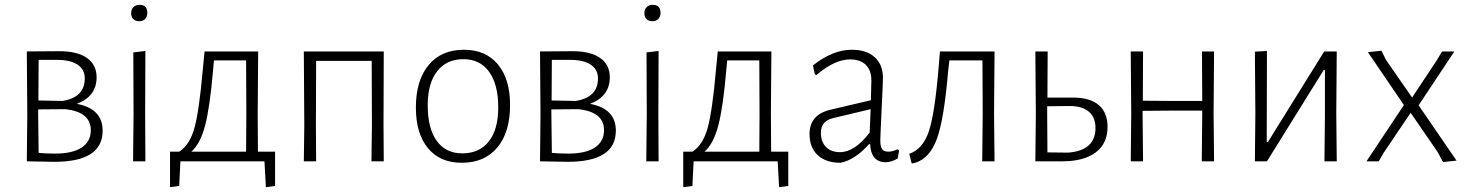

<svg xmlns="http://www.w3.org/2000/svg" viewBox="-20 -668 6081 795"><path d="M91 0 93 -195 91 -455 226 -456Q300 -456 340 -428Q380 -400 380 -348Q380 -269 298 -238Q405 -218 405 -127Q405 2 206 2Q177 2 91 0ZM217 -420H140L139 -252L239 -250Q331 -265 331 -343Q331 -380 301.5 -400Q272 -420 217 -420ZM138 -198 140 -35Q168 -32 208 -32Q280 -32 318 -57Q356 -82 356 -129Q356 -205 249 -216L138 -215Z M558 -648Q590 -648 590 -615Q590 -599 581 -589.5Q572 -580 556 -580Q541 -580 532 -589Q523 -598 523 -613Q523 -629 532.5 -638.5Q542 -648 558 -648ZM531 0 533 -195 532 -451 582 -457 581 -198 582 0Z M684 107V-40H722Q766 -68 785.5 -139.5Q805 -211 820 -383L827 -455H1049L1047 -198L1048 -40H1119V102L1081 107L1075 0H727L722 102ZM862 -375Q849 -223 829 -147.5Q809 -72 772 -40H999L1000 -195L999 -418H866Z M1238 0 1240 -147 1238 -455H1569L1568 -152L1569 0H1518L1520 -147L1519 -416H1289L1288 -152L1289 0Z M1901 -462Q1991 -462 2041.5 -401.5Q2092 -341 2092 -233Q2092 -120 2039 -57Q1986 6 1892 6Q1802 6 1752 -54.5Q1702 -115 1702 -222Q1702 -335 1754.5 -398.5Q1807 -462 1901 -462ZM1899 -423Q1829 -423 1790 -373Q1751 -323 1751 -232Q1751 -136 1788.5 -84.5Q1826 -33 1894 -33Q1965 -33 2004 -82.5Q2043 -132 2043 -223Q2043 -319 2005 -371Q1967 -423 1899 -423Z M2216 0 2218 -195 2216 -455 2351 -456Q2425 -456 2465 -428Q2505 -400 2505 -348Q2505 -269 2423 -238Q2530 -218 2530 -127Q2530 2 2331 2Q2302 2 2216 0ZM2342 -420H2265L2264 -252L2364 -250Q2456 -265 2456 -343Q2456 -380 2426.5 -400Q2397 -420 2342 -420ZM2263 -198 2265 -35Q2293 -32 2333 -32Q2405 -32 2443 -57Q2481 -82 2481 -129Q2481 -205 2374 -216L2263 -215Z M2683 -648Q2715 -648 2715 -615Q2715 -599 2706 -589.5Q2697 -580 2681 -580Q2666 -580 2657 -589Q2648 -598 2648 -613Q2648 -629 2657.5 -638.5Q2667 -648 2683 -648ZM2656 0 2658 -195 2657 -451 2707 -457 2706 -198 2707 0Z M2809 107V-40H2847Q2891 -68 2910.5 -139.5Q2930 -211 2945 -383L2952 -455H3174L3172 -198L3173 -40H3244V102L3206 107L3200 0H2852L2847 102ZM2987 -375Q2974 -223 2954 -147.5Q2934 -72 2897 -40H3124L3125 -195L3124 -418H2991Z M3507 -462Q3568 -462 3602 -431Q3636 -400 3636 -345Q3636 -330 3630.5 -216Q3625 -102 3625 -87Q3625 -61 3632.5 -50.5Q3640 -40 3658 -40Q3676 -40 3696 -50L3703 -45L3697 -12Q3673 3 3646 4Q3586 2 3583 -71H3578Q3521 -6 3460 6Q3400 6 3366 -25.5Q3332 -57 3332 -113Q3332 -194 3420 -214L3586 -253L3588 -334Q3588 -377 3565 -399.5Q3542 -422 3500 -422Q3436 -422 3360 -357L3354 -360L3346 -397Q3428 -462 3507 -462ZM3585 -216 3430 -179Q3379 -167 3379 -119Q3379 -81 3400 -59.5Q3421 -38 3458 -38Q3519 -38 3581 -119Z M3755 9 3745 -31Q3801 -51 3825.5 -122.5Q3850 -194 3866 -383L3872 -455H4098L4096 -198L4098 0H4047L4049 -195L4048 -418H3911L3906 -375Q3889 -174 3859.5 -93.5Q3830 -13 3770 6Z M4267 0 4269 -195 4267 -455H4318L4317 -264H4423Q4493 -264 4529.5 -233Q4566 -202 4566 -143Q4566 -74 4517 -37Q4468 0 4378 0ZM4316 -198 4317 -37 4403 -36Q4516 -45 4516 -138Q4516 -182 4488.5 -205.5Q4461 -229 4410 -229L4316 -228Z M4662 0 4664 -195 4662 -455H4713L4712 -251L4834 -250H4958L4957 -455H5007L5005 -198L5007 0H4956L4958 -195V-210H4832L4711 -209V-198L4713 0Z M5176 0 5178 -195 5176 -454 5226 -457 5225 -80H5230L5463 -455H5515L5513 -199L5515 0H5464L5466 -192V-378H5461L5226 0Z M5700 -458 5719 -420 5827 -264 5929 -418 5951 -455H6002L5854 -232L6011 -3L5955 3L5933 -38L5821 -201L5709 -35L5689 0H5638L5793 -233L5644 -452Z"/></svg>

Font: Alegreya Sans SC Light
Style: Regular
Weight: 300
Designer: Juan Pablo del Peral
Foundry: Huerta Tipografica
Version: Version 2.007